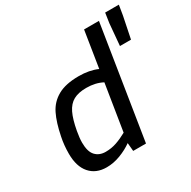

<svg xmlns="http://www.w3.org/2000/svg" viewBox="-174 -955 1122 1129"><g transform="rotate(-30 387.5 -390.5)"><path d="M82 -174Q82 -233 93 -285Q110 -371 137 -426Q164 -481 217.5 -511Q271 -541 360 -541Q432 -541 486 -517L525 -763H626L505 0H418L413 -56Q377 -30 330 -12Q283 6 236 6Q164 6 123 -41Q82 -88 82 -174ZM423 -121 473 -434Q426 -459 364 -459Q310 -459 276.5 -440.5Q243 -422 223 -380.5Q203 -339 190 -267Q182 -222 182 -192Q182 -131 207.5 -103.5Q233 -76 276 -76Q315 -76 350 -88Q385 -100 423 -121ZM672 -720 682 -787H775L764 -720L734 -573H659Z"/></g></svg>

Font: Exo Medium
Style: Italic
Weight: 500
Italic angle: -9°
Designer: Natanael Gama
Foundry: Natanael Gama
Version: Version 1.500; ttfautohint (v1.6)